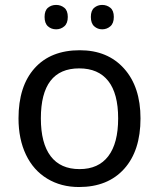

<svg xmlns="http://www.w3.org/2000/svg" viewBox="-20 -750 645 780"><path d="M550.8 -269Q550.8 -137.7 484.4 -64Q418 9.8 300.8 9.8Q228 9.8 171.9 -24.2Q115.7 -58.1 85.4 -121.6Q55.2 -185.1 55.2 -269Q55.2 -399.9 120.6 -472.9Q186 -545.9 304.2 -545.9Q417.5 -545.9 484.1 -471.4Q550.8 -397 550.8 -269ZM146 -269Q146 -168 185.8 -115.5Q225.6 -63 303.2 -63Q379.9 -63 419.9 -115.5Q460 -168 460 -269Q460 -370.1 419.7 -421.1Q379.4 -472.2 301.8 -472.2Q146 -472.2 146 -269ZM161.1 -681.2Q161.1 -707 174.8 -718.5Q188.5 -730 208 -730Q227.1 -730 241.2 -718.5Q255.4 -707 255.4 -681.2Q255.4 -655.3 241.2 -643.1Q227.1 -630.9 208 -630.9Q188.5 -630.9 174.8 -643.1Q161.1 -655.3 161.1 -681.2ZM349.1 -681.2Q349.1 -707 362.8 -718.5Q376.5 -730 395 -730Q414.1 -730 428.2 -718.5Q442.4 -707 442.4 -681.2Q442.4 -655.3 428.2 -643.1Q414.1 -630.9 395 -630.9Q376.5 -630.9 362.8 -643.1Q349.1 -655.3 349.1 -681.2Z"/></svg>

Font: NotoPenekeko
Style: Regular
Weight: 400
Designer: Monotype Design team
Foundry: Monotype Imaging Inc.
Version: Version 1.04